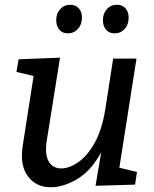

<svg xmlns="http://www.w3.org/2000/svg" viewBox="-20 -776 648 806"><path d="M196 10Q132 11 97 -36Q62 -83 76 -168L121 -457L49 -474L58 -527L232 -534L177 -190Q167 -131 183.5 -100Q200 -69 237 -69Q271 -69 309 -95.5Q347 -122 377.5 -176.5Q408 -231 422 -317L455 -530H553L481 -72L555 -54L547 -1L381 4L405 -137Q363 -60 306 -25.5Q249 9 196 10ZM264 -636Q242 -636 229 -651.5Q216 -667 216 -691Q216 -719 232.5 -737.5Q249 -756 275 -756Q297 -756 310.5 -741.5Q324 -727 324 -702Q324 -673 307 -654.5Q290 -636 264 -636ZM461 -636Q438 -636 425 -651.5Q412 -667 412 -691Q412 -719 428.5 -737.5Q445 -756 471 -756Q493 -756 506.5 -741.5Q520 -727 520 -702Q520 -673 503.5 -654.5Q487 -636 461 -636Z"/></svg>

Font: Bitter Medium
Style: Italic
Weight: 500
Italic angle: -9°
Designer: Sol Matas, and Bitter project Authors
Foundry: Sol Matas
Version: Version 2.001